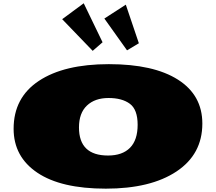

<svg xmlns="http://www.w3.org/2000/svg" viewBox="-20 -1107 1292 1149"><path d="M740.2 -805.7 604.5 -996.1 732.9 -1079.1 811 -848.1ZM534.7 -802.7 352.1 -992.2 481 -1087.4 593.8 -854ZM626.5 -176.3Q712.4 -176.3 758.1 -222.7Q803.7 -269 803.7 -360.1Q803.7 -451.2 757.3 -485.8Q710.9 -520.5 629.4 -520.5Q547.9 -520.5 500.2 -475.3Q452.6 -430.2 452.6 -344.2Q452.6 -176.3 626.5 -176.3ZM61.5 -336.4Q61.5 -522.9 212.6 -623Q363.8 -723.1 631.3 -723.1Q898.9 -723.1 1044.9 -630.4Q1190.9 -537.6 1190.9 -367.7Q1190.9 -183.6 1036.1 -80.8Q881.3 22 613.3 22Q345.2 22 203.4 -73.5Q61.5 -168.9 61.5 -336.4Z"/></svg>

Font: Seymour One
Style: Book
Weight: 400
Designer: vernon adams
Foundry: vernon adams
Version: Version 1.000; ttfautohint (v0.93) -l 8 -r 50 -G 200 -x 0 -w